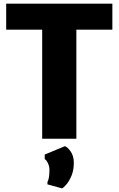

<svg xmlns="http://www.w3.org/2000/svg" viewBox="-20 -763 652 1056"><path d="M212 0V-600H14V-743H598V-600H400V0ZM321 273 241 251V238Q252 219 252 171Q252 151.5 243.5 134.2Q235 117 226 112V87L337 41Q350 44.5 368 69.2Q386 94 386 133Q386 172 373.8 202Q361.5 232 346 250.5Q330.5 269 321 273Z"/></svg>

Font: Merriweather Sans ExtraBold
Style: Regular
Weight: 800
Designer: Eben Sorkin
Foundry: Eben Sorkin
Version: Version 2.001; ttfautohint (v1.8.3)